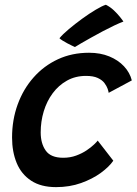

<svg xmlns="http://www.w3.org/2000/svg" viewBox="-20 -764 561 788"><path d="M445 -104.5Q428 -79.5 393.8 -54.5Q359.5 -29.5 312.8 -12.8Q266 4 210 4Q148 4 107.8 -22.5Q67.5 -49 48.5 -95Q29.5 -141 29.5 -199.5Q29.5 -272 52.5 -335.2Q75.5 -398.5 117.8 -446.2Q160 -494 217.8 -520.8Q275.5 -547.5 345.5 -547.5Q392 -547.5 428.5 -532.5Q465 -517.5 489 -491.8Q513 -466 521 -434L426 -383Q425.5 -388.5 421.8 -399.5Q418 -410.5 408.8 -423Q399.5 -435.5 381.2 -444Q363 -452.5 333 -452.5Q289.5 -452.5 255 -433.2Q220.5 -414 196.2 -381.2Q172 -348.5 159.5 -307Q147 -265.5 147 -220.5Q147 -175 167.8 -145.8Q188.5 -116.5 239.5 -116.5Q268 -116.5 292.5 -125.5Q317 -134.5 335.5 -147Q354 -159.5 365.8 -170.8Q377.5 -182 381 -187ZM414.5 -744.5Q432.5 -735.5 447 -721.8Q461.5 -708 472 -695Q482.5 -682 486.5 -675.5Q471.5 -670 449.2 -659.5Q427 -649 402 -635.8Q377 -622.5 353.8 -609.5Q330.5 -596.5 312.8 -586.2Q295 -576 287.5 -571Q284 -572.5 275 -576.8Q266 -581 255.8 -586.5Q245.5 -592 236.8 -597.5Q228 -603 224 -607Q236.5 -622.5 262 -644Q287.5 -665.5 317 -687Q346.5 -708.5 373 -724.2Q399.5 -740 414.5 -744.5Z"/></svg>

Font: Grandstander Thin Medium
Style: Italic
Weight: 500
Italic angle: -15°
Version: Version 1.200